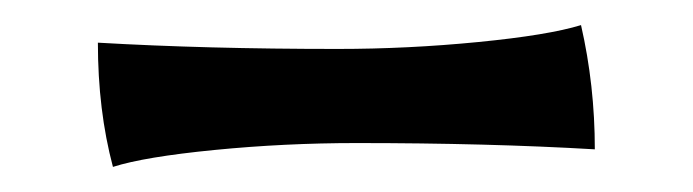

<svg xmlns="http://www.w3.org/2000/svg" viewBox="-20 -39 552 153"><path d="M58 -5Q144 0 249 0Q305 0 361 -5.5Q417 -11 443 -19Q454 29 454 80Q369 75 264 75Q207 75 151 80.5Q95 86 70 94Q58 49 58 -5Z"/></svg>

Font: Mirza
Style: Regular
Weight: 400
Designer: Arabic design by Kourosh Beigpour, Latin design by Eduardo Tunni, engineering by Lasse Fister
Version: Version 1.0010g